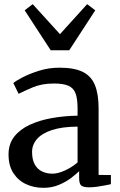

<svg xmlns="http://www.w3.org/2000/svg" viewBox="-20 -891 575 922"><path d="M188.5 11Q143.5 11 105.5 -6.5Q67.5 -24 44.2 -59.8Q21 -95.5 21 -149.5Q21 -200 48.5 -235Q76 -270 123 -291.8Q170 -313.5 229.2 -324Q288.5 -334.5 352.5 -335.5V-371Q352.5 -416 343 -442Q333.5 -468 309 -479Q284.5 -490 239 -490Q181 -490 137.2 -471.5Q93.5 -453 69.5 -440.5L44 -492Q54 -501.5 87.2 -519Q120.5 -536.5 167.2 -551.2Q214 -566 265.5 -566Q336 -566 377 -546Q418 -526 435.8 -482.5Q453.5 -439 453.5 -370V-51L512.5 -50.5V-6.5Q501.5 -4 483.2 -0.5Q465 3 445 5.8Q425 8.5 408 8.5Q381.5 8.5 370.8 0.5Q360 -7.5 360 -37V-69Q347.5 -56.5 323 -37.5Q298.5 -18.5 264.2 -3.8Q230 11 188.5 11ZM232 -57Q259 -57 292.8 -72.8Q326.5 -88.5 352.5 -111V-283Q278 -282.5 229.5 -266.5Q181 -250.5 157.5 -223.2Q134 -196 134 -161.5Q134 -124.5 146.8 -101.5Q159.5 -78.5 181.8 -67.8Q204 -57 232 -57ZM223.5 -649.5 98.5 -841.5 137 -871 268 -727 398.5 -871 437.5 -841.5 312.5 -649.5Z"/></svg>

Font: Merriweather 20pt
Style: Regular
Weight: 400
Version: Version 2.100